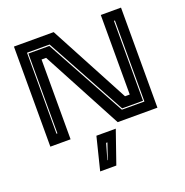

<svg xmlns="http://www.w3.org/2000/svg" viewBox="-164 -849 1217 1262"><g transform="rotate(-20 444.5 -217.5)"><path d="M70 0V-700H348L644.5 -143.5H677.5V-700H819V0H541L243.5 -558H211.5V0ZM137 -66H143.5V-624.5H290L595 -67.5H752.5V-634H745.5V-75H599.5L295 -632.5H137ZM322 265 379 36H514.5L435 265ZM391.5 212H394.5L432 102H423Z"/></g></svg>

Font: Tourney Expanded ExtraBold
Style: Regular
Weight: 800
Width: 7
Designer: Tyler Finck
Foundry: Etcetera Type Co
Version: Version 1.010; ttfautohint (v1.8.3)